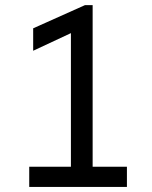

<svg xmlns="http://www.w3.org/2000/svg" viewBox="-20 -740 602 760"><path d="M95.7 0V-80.1H260.7V-608.9L111.3 -539.1V-627.9L316.4 -719.7H346.7V-80.1H482.4V0Z"/></svg>

Font: Reddit Mono
Style: Regular
Weight: 400
Monospace: yes
Designer: Stephen Hutchings
Foundry: Reddit
Version: Version 1.014; ttfautohint (v1.8.4.7-5d5b)